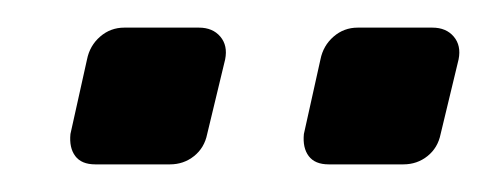

<svg xmlns="http://www.w3.org/2000/svg" viewBox="-20 -740 353 139"><path d="M218 -621Q208 -621 203.5 -627Q199 -633 200 -643L212 -697Q214 -707 221.5 -713.5Q229 -720 239 -720H293Q303 -720 308.5 -713.5Q314 -707 312 -697L299 -643Q297 -633 289.5 -627Q282 -621 272 -621ZM49 -621Q39 -621 34.5 -627Q30 -633 31 -643L43 -697Q45 -707 52.5 -713.5Q60 -720 70 -720H124Q134 -720 139.5 -713.5Q145 -707 143 -697L130 -643Q128 -633 120.5 -627Q113 -621 103 -621Z"/></svg>

Font: Rubik
Style: Italic
Weight: 400
Italic angle: -12°
Designer: Hubert and Fischer
Foundry: Hubert and Fischer
Version: Version 2.300;gftools[0.9.30]